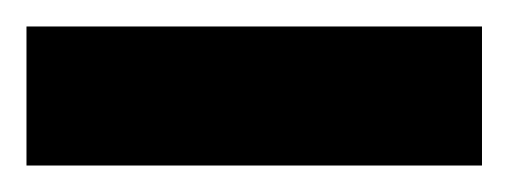

<svg xmlns="http://www.w3.org/2000/svg" viewBox="-20 64 384 145"><path d="M0 189V84H344V189Z"/></svg>

Font: Saira Ultra Condensed ExtraBold
Style: Regular
Weight: 800
Width: 1
Designer: Hector Gatti with collaboration of the Omnibus-Type team
Foundry: Omnibus-Type
Version: Version 1.001; ttfautohint (v1.8)